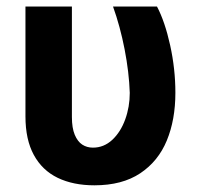

<svg xmlns="http://www.w3.org/2000/svg" viewBox="-20 -550 606 580"><path d="M197.2 -530.3V-196.4Q197.2 -163.4 205.8 -142.9Q214.4 -122.4 228.4 -113.2Q242.5 -104 260.7 -104Q293.7 -104 319.1 -127.5Q344.4 -151.1 358.2 -189.1Q372 -227.1 372 -269.5Q369.9 -331.8 356.4 -401.2Q342.9 -470.5 321.4 -530.3H454.2Q478.2 -484.8 494 -413.3Q509.8 -341.9 509.8 -269.5Q509.8 -188.4 484 -125.7Q458.2 -63 403.7 -26.6Q349.1 9.8 265.3 9.8Q201.2 9.8 154.3 -12.8Q107.5 -35.5 82.2 -81.9Q56.9 -128.3 56.9 -198.3V-530.3Z"/></svg>

Font: Pretendard JP Variable
Style: Regular
Weight: 400
Designer: Base glyphs from Inter by Rasmus Andersson; Hangul glyphs from Noto Sans CJK(Source Han Sans) by Jang Soo-young and Kang
Foundry: Kil Hyung-jin
Version: Version 1.307;Glyphs 3.2 (3192)